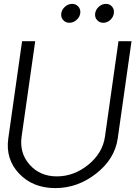

<svg xmlns="http://www.w3.org/2000/svg" viewBox="-20 -963 720 993"><path d="M375.5 -859.6Q358.9 -845.2 338.9 -845.2Q318.8 -845.2 306.4 -859.6Q293.9 -874 296.9 -894Q299.8 -914.1 316.4 -928.5Q333 -942.9 353 -942.9Q373 -942.9 385.5 -928.5Q397.9 -914.1 395 -894Q392.1 -874 375.5 -859.6ZM550 -859.6Q534.2 -845.2 514.2 -845.2Q494.1 -845.2 481.7 -859.6Q469.2 -874 472.2 -894Q475.1 -914.1 491.5 -928.5Q507.8 -942.9 527.8 -942.9Q547.9 -942.9 559.8 -928.5Q571.8 -914.1 568.8 -894Q565.9 -874 550 -859.6ZM22.9 -247.1 94.2 -750H162.1L91.8 -256.8Q79.6 -171.9 133.3 -111.3Q187 -50.8 273.9 -50.8Q362.8 -50.8 437 -111.3Q511.2 -171.9 522.9 -256.8L592.8 -750H660.2L588.9 -247.1Q573.7 -141.1 477.8 -65.7Q381.8 9.8 265.9 9.8Q149.9 9.8 78.9 -65.2Q7.8 -140.1 22.9 -247.1Z"/></svg>

Font: Oakes Grotesk
Style: Light Italic
Weight: 300
Designer: Samuel Oakes
Foundry: Samuel Oakes
Version: Version 1.0 | wf-rip DC20170320